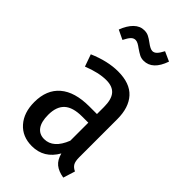

<svg xmlns="http://www.w3.org/2000/svg" viewBox="-238 -842 927 927"><g transform="rotate(45 225.5 -378.0)"><path d="M411 -49 392 12Q355 6 333.5 -11.5Q312 -29 303 -64Q260 12 177 12Q112 12 73.5 -31.5Q35 -75 35 -147Q35 -231 87 -275.5Q139 -320 238 -320H290V-368Q290 -420 269.5 -444Q249 -468 206 -468Q155 -468 87 -441L65 -503Q146 -538 217 -538Q298 -538 337.5 -494.5Q377 -451 377 -372V-112Q377 -84 385 -70.5Q393 -57 411 -49ZM290 -138V-261H248Q185 -261 155.5 -234Q126 -207 126 -151Q126 -103 144 -78.5Q162 -54 195 -54Q257 -54 290 -138ZM207 -687Q198 -694 188 -699.5Q178 -705 169 -705Q156 -705 146 -694.5Q136 -684 124 -660L76 -683Q91 -723 114 -745.5Q137 -768 166 -768Q183 -768 196 -761.5Q209 -755 225 -743Q250 -724 264 -724Q276 -724 286 -734Q296 -744 308 -767L357 -745Q328 -661 267 -661Q251 -661 238.5 -667.5Q226 -674 207 -687Z"/></g></svg>

Font: Fira Sans Extra Condensed
Style: Regular
Weight: 400
Width: 1
Designer: Carrois Corporate & Edenspiekermann AG
Foundry: Carrois Corporate GbR & Edenspiekermann AG
Version: Version 4.203